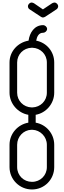

<svg xmlns="http://www.w3.org/2000/svg" viewBox="-20 -904 502 1512"><path d="M318 -766C324 -766 332 -770 336 -772L424 -830C432 -834 438 -846 438 -854C438 -870 424 -884 408 -884C402 -884 394 -880 390 -878L318 -830L248 -878C244 -880 236 -884 230 -884C214 -884 200 -870 200 -854C200 -844 206 -834 214 -830L302 -772C306 -770 312 -766 318 -766ZM265 -584C271 -616 285 -646 319 -646C335 -646 351 -660 351 -676C351 -692 335 -706 319 -706C251 -706 213 -646 205 -584C121 -570 55 -500 55 -412V-174C55 -88 121 -14 203 0V62C121 76 55 148 55 236V412C55 510 135 588 231 588H233C329 588 407 510 407 412V236C407 148 343 76 261 62V0C343 -14 407 -88 407 -174V-412C407 -498 347 -568 265 -584ZM229 -528H235C299 -526 349 -476 349 -412V-174C349 -110 299 -60 235 -58H229C165 -60 115 -110 115 -174V-412C115 -476 165 -526 229 -528ZM227 118H235C297 120 349 172 349 236V412C349 478 297 528 233 528H231C167 528 115 478 115 412V236C115 172 165 120 227 118Z"/></svg>

Font: bauhaus_2017
Style: _regular
Weight: 400
Version: Version 1.0